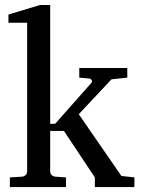

<svg xmlns="http://www.w3.org/2000/svg" viewBox="-20 -757 574 777"><path d="M363.8 0V-39.1L238.8 -227.1H183.1V-64Q183.1 -54.7 189 -48.8Q194.8 -43 204.1 -42L247.1 -39.1V0H20V-39.1L68.8 -42Q78.1 -43 84 -48.8Q89.8 -54.7 89.8 -64V-665H14.2V-698.2L142.1 -736.8H183.1V-255.9H203.1L350.1 -421.9Q354 -426.8 351.3 -432.4Q348.6 -438 341.8 -439L300.8 -442.9V-481.9H495.1V-442.9L431.2 -436L298.8 -294.9L471.2 -44.9L523.9 -39.1V0Z"/></svg>

Font: Charis SIL Eur
Style: Regular
Weight: 400
Foundry: SIL International
Version: Version 5.000